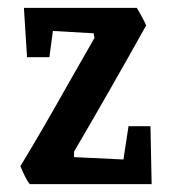

<svg xmlns="http://www.w3.org/2000/svg" viewBox="-20 -470 438 490"><path d="M32 -46Q81 -126 153 -254L221 -373L219 -385L115 -391L106 -324H49L41 -450H329Q346 -422 353 -405Q262 -242 169 -83V-69L295 -63L308 -148H364L367 0H56Q46 -12 32 -46Z"/></svg>

Font: Grenze Medium
Style: Regular
Weight: 500
Designer: Renata Polastri
Foundry: Omnibus-Type
Version: Version 1.002; ttfautohint (v1.8)